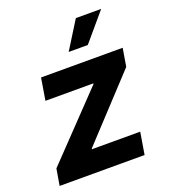

<svg xmlns="http://www.w3.org/2000/svg" viewBox="-140 -867 852 968"><g transform="rotate(-20 286.5 -383.5)"><path d="M12.9 0 27.9 -88.6 348.7 -423.7 349.4 -427.7H92.5L112 -545.9H549.9L533.7 -448.9L230 -122.2L229.3 -118.2H488.3L468.8 0ZM286.8 -619.1 379.2 -767.1H515.1L389.5 -619.1Z"/></g></svg>

Font: Inter
Style: Italic
Weight: 400
Italic angle: -9.3988°
Designer: Rasmus Andersson
Foundry: rsms
Version: Version 4.001;git-66647c0bb